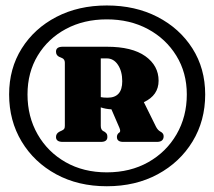

<svg xmlns="http://www.w3.org/2000/svg" viewBox="-20 -786 764 684"><path d="M360.5 -122.5Q258.5 -122.5 180 -165.2Q101.5 -208 57 -282Q12.5 -356 12.5 -449.5Q12.5 -542 57.5 -613.5Q102.5 -685 181 -725.8Q259.5 -766.5 360.5 -766.5Q462 -766.5 541 -725.8Q620 -685 665.5 -613.5Q711 -542 711 -449.5Q711 -356 666 -282Q621 -208 542 -165.2Q463 -122.5 360.5 -122.5ZM360.5 -172Q444 -172 508.2 -208.2Q572.5 -244.5 609 -307.5Q645.5 -370.5 645.5 -449.5Q645.5 -527 608.2 -587.5Q571 -648 506.8 -682.5Q442.5 -717 360.5 -717Q278.5 -717 214.8 -682.8Q151 -648.5 114.5 -588.2Q78 -528 78 -449.5Q78 -370.5 114 -307.5Q150 -244.5 213.8 -208.2Q277.5 -172 360.5 -172ZM545 -498.5Q545 -446.5 492.5 -422L536 -334Q542.5 -322 551 -317.5Q563 -311.5 563 -301Q563 -280.5 539 -280.5H419Q396.5 -280.5 396.5 -298Q396.5 -305.5 401.5 -311L404 -313Q411.5 -316.5 405.5 -330.5L377 -396.5Q356.5 -397.5 339 -403.5V-338Q339 -324.5 347 -319.5L353.5 -316Q359.5 -311.5 361 -307.8Q362.5 -304 362.5 -298Q362.5 -280.5 339.5 -280.5H203.5Q179.5 -280.5 179.5 -298Q179.5 -310.5 192 -317L200.5 -321Q206 -323.5 208.5 -326.8Q211 -330 211 -338V-562.5Q211 -574.5 201.5 -579L192 -583Q179.5 -588.5 179.5 -602Q179.5 -619.5 203.5 -619.5H361Q450.5 -619.5 497.8 -585.8Q545 -552 545 -498.5ZM339 -578V-440Q348 -438 363.5 -438Q415.5 -438 415.5 -496.5Q415.5 -532 400.2 -555Q385 -578 360 -578Z"/></svg>

Font: Fraunces 9pt S000 Black
Style: Regular
Weight: 900
Version: Version 1.000; ttfautohint (v1.8.3)